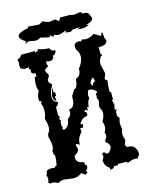

<svg xmlns="http://www.w3.org/2000/svg" viewBox="-110 -778 664 857"><g transform="rotate(-15 222.0 -349.0)"><path d="M9.3 -7.3Q13.7 -15.1 13.7 -23.4Q13.7 -32.2 9.3 -41Q15.6 -45.9 15.6 -54.7V-58.1Q26.4 -64.5 39.6 -64.5Q50.8 -64.5 54.2 -62.5L59.1 -69.3L64.5 -68.8Q70.3 -92.3 70.3 -106Q70.3 -119.6 64.5 -124V-141.1Q70.3 -146 70.3 -160.6Q70.3 -176.8 63 -204.1L64.9 -216.8Q75.7 -226.1 75.7 -246.1Q75.7 -262.2 68.4 -285.2Q76.2 -301.3 76.2 -326.2Q76.2 -342.8 69.3 -355.5L75.2 -364.3L64.5 -368.2L64 -377.4Q64 -396 74.7 -412.6Q68.8 -424.8 68.8 -442.9Q68.8 -458.5 73.2 -477.5L81.1 -476.6V-493.2H78.6Q63 -493.2 63 -503.4L63.5 -511.2Q63.5 -517.1 60.5 -517.1L57.6 -516.1L58.6 -527.3Q52.2 -523.9 43.9 -523.9Q32.2 -523.9 21.5 -531.7L19.5 -546.4L22 -555.2L18.1 -572.3Q34.2 -575.2 40 -588.9H103.5L103 -582L117.7 -586.9V-595.2Q134.3 -585.9 168.9 -584.5Q174.8 -568.8 191.9 -568.8H193.8Q189 -549.3 176.8 -548.3Q175.3 -528.3 157.2 -528.3Q146.5 -528.3 140.1 -531.7L139.2 -524.4Q139.2 -516.1 144 -508.3Q125 -500 125 -491.2Q125 -489.3 126.7 -486.6Q128.4 -483.9 130.4 -480.7Q132.3 -477.5 134 -474.6Q135.7 -471.7 135.7 -468.8Q135.7 -462.4 130.6 -457Q125.5 -451.7 125.5 -446.3Q125.5 -436 140.1 -425.3Q122.1 -392.6 122.1 -371.6Q122.1 -349.1 144 -342.8Q141.6 -325.7 129.9 -323.7V-285.2L135.7 -273.9L129.9 -270.5L135.3 -258.3Q131.8 -253.4 131.8 -245.6Q131.8 -236.3 136.2 -225.6L131.8 -221.7L138.2 -215.3Q164.1 -222.7 167 -257.8Q184.6 -268.1 184.6 -286.1L184.1 -297.9Q211.9 -297.9 211.9 -344.7V-351.1L229.5 -378.9Q244.1 -378.9 248.5 -421.4Q272.9 -429.7 272.9 -457V-461.4Q295.4 -489.7 295.4 -514.2Q295.4 -532.7 283.2 -546.4L280.8 -566.9Q288.1 -580.1 300.8 -580.1Q309.1 -580.1 315.4 -576.7L317.9 -584.5L336.4 -581.5Q357.9 -581.5 377.4 -595.2L405.3 -577.6L415.5 -594.7L419.4 -562L424.3 -554.7Q424.3 -531.7 386.2 -531.7H383.3V-503.9L389.6 -490.2L383.3 -491.2Q371.1 -474.6 371.1 -455.6L380.4 -414.6Q380.4 -403.3 373 -391.6Q373 -380.9 383.3 -378.9Q378.9 -361.8 378.9 -340.8L379.4 -323.7L384.8 -325.2V-289.6L378.9 -288.6L384.8 -266.6L379.9 -243.2L390.6 -242.2L383.3 -234.4V-212.9L391.6 -204.1L386.2 -180.7L389.6 -151.4Q384.8 -142.1 384.8 -130.4Q384.8 -115.2 391.1 -103L383.3 -79.6L389.6 -68.8H395Q431.2 -68.8 434.6 -24.4L422.4 -7.3L411.1 -8.8Q396.5 -8.8 381.3 -1H371.1L372.6 -5.9H329.1L332.5 -1H312Q308.6 9.8 293.5 9.8H291L293.5 1.5Q270 -10.7 269 -41Q276.9 -47.4 276.9 -58.1L274.9 -68.8L285.2 -73.2Q291.5 -63 298.8 -63Q309.1 -63 320.3 -87.9Q319.3 -105.5 303.7 -113.3V-124Q313.5 -132.3 313.5 -143.1Q313.5 -151.4 310.1 -157.7Q318.4 -170.4 318.4 -184.6Q318.4 -194.8 314 -206.5Q326.2 -229 326.2 -245.1Q326.2 -253.9 321.5 -262Q316.9 -270 316.9 -278.3L321.8 -298.8Q321.8 -307.6 315.4 -316.9L317.9 -321.3L317.4 -329.1Q317.4 -336.9 321.3 -336.9L324.2 -336.4V-342.8Q311 -359.4 292.5 -359.4H289.6Q282.2 -348.1 282.2 -335L283.7 -322.8Q272 -308.1 271.5 -286.1L262.7 -285.2L264.6 -271Q259.8 -275.9 254.9 -275.9Q249.5 -275.9 246.6 -268.6H247.1Q256.3 -268.6 256.3 -258.8L254.9 -249Q232.9 -248.5 215.8 -223.6L227.1 -215.8L222.2 -203.1L210 -204.1L211.9 -187.5Q189.9 -164.6 189.9 -140.6L190.4 -132.3Q179.2 -140.6 175.3 -140.6Q171.9 -140.6 171.9 -135.7Q171.9 -127 176.8 -117.7Q174.8 -101.6 154.3 -92.3L153.3 -83.5Q153.3 -55.7 188.5 -53.7L187.5 -47.4Q187.5 -43.9 188.7 -42.2Q189.9 -40.5 191.7 -39.3Q193.4 -38.1 194.6 -36.6Q195.8 -35.2 195.8 -32.2Q195.8 -20 185.1 -13.7L190.9 -5.9L179.7 2.9L162.6 -9.3Q146 4.4 124 4.4L81.5 -1Q64 -1 52.2 7.8Q41 -1 26.4 -1L15.6 0ZM139.6 -349.6Q126 -354.5 126 -371.6Q126 -386.7 137.7 -411.1L136.2 -386.7L143.6 -390.1V-371.1L137.2 -370.6ZM324.2 -387.2Q328.1 -387.2 328.1 -392.1L322.8 -408.7Q307.1 -395.5 307.1 -385.3Q307.1 -377.4 314.9 -371.6Q315.4 -386.2 324.2 -387.2ZM171.4 -708.5Q189.5 -698.2 202.6 -698.2L223.1 -701.7Q227.1 -701.7 230 -700Q232.9 -698.2 234.9 -696.3Q236.8 -694.3 238.3 -692.6Q239.7 -690.9 241.2 -690.9Q246.1 -690.9 251 -704.6L296.4 -704.1L312.5 -700.2L339.4 -704.1Q350.1 -704.1 353 -695.3L359.9 -695.8Q379.9 -695.8 383.8 -676.8Q388.2 -670.9 388.2 -665.5Q388.2 -650.4 354.5 -642.6L366.7 -640.6Q351.6 -631.3 332.5 -631.3L312.5 -633.8L326.2 -641.1L288.6 -637.2Q286.6 -630.9 274.9 -630.9L255.9 -633.8L262.7 -643.6Q261.7 -643.6 257.8 -641.6Q253.9 -639.6 248.3 -637.5Q242.7 -635.3 236.8 -633.5Q231 -631.8 226.1 -631.8Q214.8 -631.8 204.1 -637.7L200.7 -627.4Q190.9 -638.7 187.5 -638.7Q186.5 -638.7 186.3 -637.7Q186 -636.7 185.5 -635.3Q185.1 -633.8 183.8 -632.8Q182.6 -631.8 179.7 -631.8L145.5 -640.1Q141.6 -640.1 138.9 -638.9Q136.2 -637.7 133.8 -636.5Q131.3 -635.3 127.9 -634Q124.5 -632.8 119.1 -632.8L86.9 -638.2L70.3 -629.4L77.6 -640.6Q50.8 -657.2 50.8 -669.9Q50.8 -687 101.1 -695.8L100.1 -702.1L152.8 -698.2Z"/></g></svg>

Font: Truetypewriter PolyglOTT
Style: Regular
Weight: 400
Designer: Sergey Beatoff a.k.a. Sam_T
Version: Version 3.76